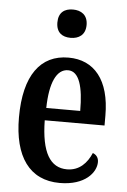

<svg xmlns="http://www.w3.org/2000/svg" viewBox="-54 -801 564 851"><g transform="rotate(5 227.5 -375.5)"><path d="M236 -635C272 -635 302 -653 302 -698C302 -743 272 -761 236 -761C199 -761 172 -743 172 -698C172 -653 199 -635 236 -635ZM244 10C357 10 405 -51 405 -97C405 -118 393 -130 379 -135C360 -90 326 -53 271 -53C196 -53 156 -118 154 -261H420V-305C420 -463 350 -547 235 -547C111 -547 39 -452 39 -264C39 -90 109 10 244 10ZM307 -316H156C158 -429 187 -491 238 -491C288 -491 307 -422 307 -316Z"/></g></svg>

Font: Noto Serif Hebrew ExtraCondensed SemiBold
Style: Regular
Weight: 600
Width: 2
Designer: Monotype Design Team
Foundry: Monotype Imaging Inc.
Version: Version 2.004